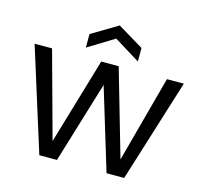

<svg xmlns="http://www.w3.org/2000/svg" viewBox="-108 -870 1036 988"><g transform="rotate(15 410.0 -376.0)"><path d="M12 -548H105L231 -88L367 -548H460L593 -87L717 -548H807L636 0H542L410 -435L278 0H184ZM549 -597 411 -682 272 -597V-669L411 -752L549 -669Z"/></g></svg>

Font: Poppins
Style: Regular
Weight: 400
Designer: Ninad Kale (Devanagari), Jonny Pinhorn (Latin)
Foundry: Indian Type Foundry
Version: Version 3.002 2017